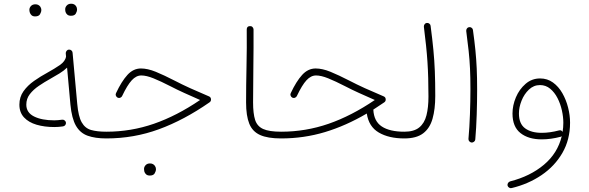

<svg xmlns="http://www.w3.org/2000/svg" viewBox="-20 -729 3083 1005"><path d="M81.5 -181.2Q81.5 -221.2 103 -251.5Q124.5 -281.7 158.2 -305.4Q191.9 -329.1 228 -348.6Q264.6 -368.7 293.2 -388.4Q321.8 -408.2 325.7 -433.1L324.2 -449.7Q323.7 -456.5 328.4 -462.6Q333 -468.8 340.3 -469.2Q347.7 -470.2 353.5 -465.3Q359.4 -460.4 359.9 -453.1L384.3 -185.5Q390.1 -119.6 407.7 -88.6Q425.3 -57.6 456.8 -48.6Q488.3 -39.6 536.6 -39.6H537.1Q554.7 -39.6 554.7 -22Q554.7 -4.4 537.1 -4.4H536.6Q478 -4.4 438.7 -18.6Q399.4 -32.7 377.4 -71Q355.5 -109.4 348.6 -181.6L331.1 -375Q314.5 -358.9 291.5 -344.7Q268.6 -330.6 243.2 -316.4Q212.4 -299.3 183.6 -279.8Q154.8 -260.3 136.2 -236.3Q117.7 -212.4 117.7 -181.2Q117.7 -139.6 158.2 -119.4Q198.7 -99.1 264.6 -99.1Q274.4 -99.1 284.4 -100.1Q294.4 -101.1 305.2 -102.5Q312 -103.5 318.1 -98.9Q324.2 -94.2 325.2 -87.4Q326.2 -80.1 321.5 -74.2Q316.9 -68.4 309.6 -67.4Q298.8 -65.9 287.4 -64.9Q275.9 -64 264.6 -64Q212.9 -64 171.4 -76.2Q129.9 -88.4 105.7 -114.5Q81.5 -140.6 81.5 -181.2ZM321.3 -680.7Q321.3 -691.4 329.6 -700.4Q337.9 -709.5 352.5 -709.5Q370.1 -709.5 378.4 -696.3Q383.3 -689 383.3 -679.7Q383.3 -668.9 376.7 -657.7Q370.1 -646.5 351.6 -646.5Q339.4 -646.5 332.5 -652.3Q325.7 -658.2 323.2 -666Q321.3 -671.9 321.3 -680.7ZM133.8 -677.7Q133.8 -688.5 142.1 -697.5Q150.4 -706.5 165.5 -706.5Q182.1 -706.5 191.4 -693.4Q193.4 -689.9 194.8 -685.8Q196.3 -681.6 196.3 -676.8Q196.3 -666 189.5 -654.5Q182.6 -643.1 164.1 -643.1Q151.9 -643.1 145.3 -649.2Q138.7 -655.3 136.2 -663.1Q133.8 -670.4 133.8 -677.7Z M717.8 -370.6Q752.4 -370.6 795.2 -353.3Q837.9 -335.9 895.5 -306.2Q931.2 -287.6 975.1 -267.6Q1019 -247.6 1073.7 -224.6Q1084.5 -220.2 1084.5 -208Q1084.5 -198.2 1076.2 -192.9Q943.4 -100.6 812 -52.5Q680.7 -4.4 537.1 -4.4Q519 -4.4 519 -22Q519 -39.6 537.1 -39.6Q665.5 -39.6 785.4 -81.1Q905.3 -122.6 1027.3 -205.6Q981.9 -225.6 944.1 -242.7Q906.2 -259.8 874.5 -276.4Q820.3 -304.2 783.2 -319.1Q746.1 -334 719.7 -334Q692.9 -334 669.7 -308.8Q646.5 -283.7 619.6 -227.1Q617.2 -220.7 609.6 -217.5Q602.1 -214.4 594.2 -218.8Q588.9 -222.2 586.4 -228.8Q584 -235.4 587.4 -241.7Q616.2 -303.2 647 -336.9Q677.7 -370.6 717.8 -370.6ZM733.9 155.3Q733.9 144.5 742.2 135.5Q750.5 126.5 765.1 126.5Q774.9 126.5 781.2 130.4Q787.6 134.3 791 139.6Q796.4 147.5 796.4 156.2Q796.4 167 789.6 178.5Q782.7 189.9 764.2 189.9Q752 189.9 745.1 183.8Q738.3 177.7 735.8 169.9Q735.4 166.5 734.6 162.8Q733.9 159.2 733.9 155.3Z M1268.1 -192.9Q1268.1 -280.3 1270.3 -380.1Q1272.5 -480 1271.5 -574.2Q1271.5 -592.3 1288.6 -592.3Q1296.4 -592.8 1301.5 -587.6Q1306.6 -582.5 1307.1 -575.2Q1307.6 -481 1306.2 -381.1Q1304.7 -281.2 1304.7 -193.4Q1304.7 -134.8 1315.4 -101.3Q1326.2 -67.9 1357.7 -53.7Q1389.2 -39.6 1451.2 -39.6H1451.7Q1469.2 -39.6 1469.2 -22Q1469.2 -4.4 1451.7 -4.4H1451.2Q1380.9 -4.4 1341.1 -22.5Q1301.3 -40.5 1284.7 -81.8Q1268.1 -123 1268.1 -192.9Z M1632.3 -370.6Q1667 -370.6 1709.7 -353.3Q1752.4 -335.9 1810.1 -306.2Q1845.7 -287.6 1889.6 -267.6Q1933.6 -247.6 1988.3 -224.6Q1999 -220.2 1999 -208Q1999 -198.2 1990.7 -192.9Q1961.9 -172.9 1934.1 -155.3Q1937 -94.2 1978.5 -66.9Q2020 -39.6 2096.2 -39.6H2096.7Q2114.3 -39.6 2114.3 -22Q2114.3 -4.4 2096.7 -4.4H2096.2Q2015.6 -4.4 1962.9 -35.2Q1910.2 -65.9 1899.9 -134.8Q1791 -70.8 1680.9 -37.6Q1570.8 -4.4 1451.7 -4.4Q1433.6 -4.4 1433.6 -22Q1433.6 -39.6 1451.7 -39.6Q1580.1 -39.6 1700 -81.1Q1819.8 -122.6 1941.9 -205.6Q1896.5 -225.6 1858.6 -242.7Q1820.8 -259.8 1789.1 -276.4Q1734.9 -304.2 1697.8 -319.1Q1660.6 -334 1634.3 -334Q1607.4 -334 1584.2 -308.8Q1561 -283.7 1534.2 -227.1Q1531.7 -220.7 1524.2 -217.5Q1516.6 -214.4 1508.8 -218.8Q1503.4 -222.2 1501 -228.8Q1498.5 -235.4 1502 -241.7Q1530.8 -303.2 1561.5 -336.9Q1592.3 -370.6 1632.3 -370.6Z M2079.1 -22Q2079.1 -39.6 2096.7 -39.6Q2147 -39.6 2174.3 -61.8Q2201.7 -84 2212.2 -125.2Q2222.7 -166.5 2222.7 -223.1Q2222.7 -276.4 2221.4 -320.1Q2220.2 -363.8 2217.5 -404.8Q2214.8 -445.8 2210.2 -490Q2205.6 -534.2 2198.7 -588.9Q2198.2 -596.2 2202.6 -602.3Q2207 -608.4 2213.9 -608.9Q2221.2 -609.9 2227.3 -605.2Q2233.4 -600.6 2233.9 -593.8Q2243.2 -523.4 2248.5 -467.8Q2253.9 -412.1 2256.1 -355.7Q2258.3 -299.3 2258.3 -227.1Q2258.3 -157.7 2244.1 -107.7Q2230 -57.6 2194.8 -31Q2159.7 -4.4 2096.7 -4.4Q2089.4 -4.4 2084.2 -9.5Q2079.1 -14.6 2079.1 -22Z M2420.4 -566.9Q2419.9 -574.2 2424.3 -580.3Q2428.7 -586.4 2436 -586.9Q2442.9 -587.9 2449 -583.3Q2455.1 -578.6 2455.6 -571.8Q2463.9 -512.2 2468.5 -465.6Q2473.1 -418.9 2475.3 -371.3Q2477.5 -323.7 2477.5 -260.3Q2477.5 -198.2 2475.3 -129.2Q2473.1 -60.1 2467.8 1Q2467.3 7.8 2461.4 12.7Q2455.6 17.6 2448.2 17.1Q2441.4 16.1 2436.5 10.7Q2431.6 5.4 2432.1 -2Q2437.5 -62 2439.9 -131.1Q2442.4 -200.2 2442.4 -261.7Q2442.4 -323.7 2440.2 -370.1Q2438 -416.5 2433.1 -462.2Q2428.2 -507.8 2420.4 -566.9Z M2807.1 -318.4Q2845.2 -318.4 2874.5 -297.1Q2903.8 -275.9 2923.6 -241.2Q2943.4 -206.5 2953.6 -166Q2963.9 -125.5 2963.9 -86.9Q2963.9 2 2923.8 71.3Q2883.8 140.6 2814.7 187.5Q2745.6 234.4 2658.2 255.4Q2650.9 257.3 2644.5 252.9Q2638.2 248.5 2636.7 242.2Q2635.3 234.4 2639.6 228.3Q2644 222.2 2650.9 220.2Q2754.9 193.8 2826.9 133.5Q2898.9 73.2 2920.4 -16.1Q2918 -14.2 2915 -13.2Q2863.3 0.5 2815.4 0.5Q2746.1 0.5 2704.3 -32.5Q2662.6 -65.4 2662.6 -134.8Q2662.6 -177.2 2680.4 -219.5Q2698.2 -261.7 2731 -290Q2763.7 -318.4 2807.1 -318.4ZM2696.3 -135.3Q2696.3 -81.1 2728.5 -57.4Q2760.7 -33.7 2815.4 -33.7Q2858.4 -33.7 2906.2 -46.4Q2918.5 -49.8 2924.8 -38.6Q2928.7 -62 2928.7 -86.4Q2928.7 -117.2 2921.1 -151.4Q2913.6 -185.5 2898.2 -215.6Q2882.8 -245.6 2859.9 -264.6Q2836.9 -283.7 2806.6 -283.7Q2773.4 -283.7 2748.5 -260Q2723.6 -236.3 2710 -201.9Q2696.3 -167.5 2696.3 -135.3Z"/></svg>

Font: Mikhak-DS1-FD ExtraLight
Style: Regular
Weight: 200
Designer: Amin Abedi
Version: Version 3.2